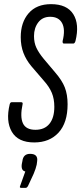

<svg xmlns="http://www.w3.org/2000/svg" viewBox="-20 -681 392 926"><path d="M145 6Q67 6 37 -45.5Q7 -97 27 -179Q30 -188 36 -188H82Q91 -188 89 -179Q76 -118 90.5 -86.5Q105 -55 151 -55Q195 -55 218.5 -84Q242 -113 242 -166Q242 -204 230 -233Q218 -262 192 -291L131 -362Q106 -392 93 -426Q80 -460 80 -502Q80 -573 118 -617Q156 -661 226 -661Q303 -661 333.5 -612.5Q364 -564 344 -483Q340 -471 334 -471H288Q281 -471 282 -483Q296 -539 279.5 -569.5Q263 -600 222 -600Q185 -600 164.5 -573Q144 -546 144 -507Q144 -475 155.5 -450.5Q167 -426 191 -397L245 -333Q279 -294 292.5 -259.5Q306 -225 306 -178Q306 -89 262.5 -41.5Q219 6 145 6ZM82 225Q73 225 77 216L102 146Q81 142 85 111L88 96Q92 61 125 61Q165 61 159 98L157 113Q153 132 142 158L115 216Q110 225 104 225Z"/></svg>

Font: Sofia Sans Extra Condensed
Style: Italic
Weight: 400
Italic angle: -9°
Designer: Botio Nikoltchev, Ani Petrova
Foundry: lettersoup
Version: Version 4.101; ttfautohint (v1.8.4.7-5d5b)